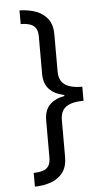

<svg xmlns="http://www.w3.org/2000/svg" viewBox="-61 -832 577 1006"><g transform="rotate(-5 227.5 -328.5)"><path d="M374 -291Q334 -291 307 -282Q280 -273 266 -253.5Q252 -234 252 -201V-6Q252 44 229.5 74.5Q207 105 168.5 119.5Q130 134 81 135V63Q109 62 129 56Q149 50 159.5 34Q170 18 170 -13V-206Q170 -257 197 -286Q224 -315 276 -325V-330Q224 -341 197 -370.5Q170 -400 170 -450V-645Q170 -676 159.5 -691.5Q149 -707 129 -713.5Q109 -720 81 -720V-792Q130 -791 168.5 -776.5Q207 -762 229.5 -731.5Q252 -701 252 -651V-455Q252 -423 266 -403Q280 -383 307 -374Q334 -365 374 -365Z"/></g></svg>

Font: loriya15
Style: Book
Weight: 400
Designer: Jelle Bosma - Monotype Design Team
Foundry: Monotype Imaging Inc.
Version: Version 2.003